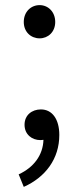

<svg xmlns="http://www.w3.org/2000/svg" viewBox="-20 -545 309 751"><path d="M135 -395C168 -395 196 -420 196 -459C196 -499 168 -525 135 -525C101 -525 73 -499 73 -459C73 -420 101 -395 135 -395ZM73 186C158 148 212 76 212 -17C212 -79 184 -117 140 -117C105 -117 76 -95 76 -57C76 -19 105 3 138 3L150 2C148 62 112 110 53 137Z"/></svg>

Font: Noto Sans CJK SC DemiLight
Style: Regular
Weight: 350
Designer: Ryoko NISHIZUKA 西塚涼子 (kana, bopomofo & ideographs); Paul D. Hunt (Latin, Greek & Cyrillic); Sandoll Communications 산돌커뮤니
Foundry: Adobe
Version: Version 2.004;hotconv 1.0.118;makeotfexe 2.5.65603